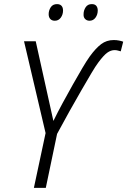

<svg xmlns="http://www.w3.org/2000/svg" viewBox="-20 -915 620 935"><path d="M145 0 202 -267 97 -714H154L240 -326Q261 -369 286 -415Q311 -461 335.5 -504.5Q360 -548 381 -583.5Q402 -619 417 -640Q446 -680 472.5 -700Q499 -720 534 -720Q548 -720 560 -717.5Q572 -715 580 -712L568 -665Q561 -667 553.5 -669Q546 -671 538 -671Q520 -671 502.5 -658.5Q485 -646 459 -611Q446 -594 425 -558.5Q404 -523 376.5 -475.5Q349 -428 318.5 -373.5Q288 -319 258 -263L203 0ZM416 -814Q403 -814 394.5 -822.5Q386 -831 387 -846Q387 -864 397 -879.5Q407 -895 427 -895Q442 -895 449 -886.5Q456 -878 456 -864Q456 -844 445 -829Q434 -814 416 -814ZM247 -814Q233 -814 225 -822.5Q217 -831 217 -846Q217 -864 227 -879.5Q237 -895 258 -895Q268 -895 274.5 -891Q281 -887 284 -880Q287 -873 287 -864Q287 -844 276 -829Q265 -814 247 -814Z"/></svg>

Font: Noto Sans Display Light
Style: Italic
Weight: 300
Italic angle: -12°
Designer: Monotype Design Team
Foundry: Monotype Imaging Inc.
Version: Version 2.003